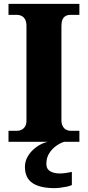

<svg xmlns="http://www.w3.org/2000/svg" viewBox="-20 -734 455 994"><path d="M24 0V-57H70Q81 -57 92 -62.5Q103 -68 110 -79.5Q117 -91 117 -109V-600Q117 -621 110 -633.5Q103 -646 92 -651.5Q81 -657 70 -657H24V-714H391V-657H344Q330 -657 319.5 -651Q309 -645 303.5 -633Q298 -621 298 -599V-111Q298 -94 304.5 -81.5Q311 -69 321.5 -63Q332 -57 344 -57H391V0ZM263 240Q187 240 148 213.5Q109 187 109 130Q109 99 126 72Q143 45 170 26Q197 7 227 0H313Q292 6 270.5 21.5Q249 37 234.5 60Q220 83 220 115Q220 141 239.5 152.5Q259 164 289 164Q303 164 318.5 162Q334 160 352 156V224Q342 229 325 232.5Q308 236 291 238Q274 240 263 240Z"/></svg>

Font: Noto Serif Hebrew ExtraBold
Style: Regular
Weight: 800
Version: Version 2.003